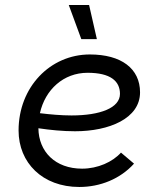

<svg xmlns="http://www.w3.org/2000/svg" viewBox="-20 -740 640 765"><path d="M296 5C379 5 459 -27 514 -88L462 -132C429 -95 370 -68 307 -68C200 -68 134 -136 133 -229C180 -222 230 -217 279 -217C415 -217 538 -268 538 -372C538 -467 463 -523 338 -523C180 -523 54 -393 54 -220C54 -92 149 5 296 5ZM304 -584H366L335 -720H254ZM139 -289C160 -383 233 -450 329 -450C420 -450 458 -417 458 -366C458 -310 379 -280 265 -280C224 -280 180 -284 139 -289Z"/></svg>

Font: Fixel Display
Style: Italic
Weight: 400
Italic angle: -10°
Designer: AlfaBravo + MacPaw
Foundry: Kyrylo Tkachov, Marchela Mozhyna, Serhii Makarenko, Maria Weinstein, Zakhar Kryvoshyya
Version: Version 1.210;Glyphs 3.2 (3217)